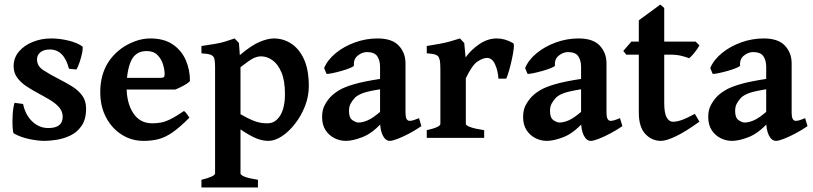

<svg xmlns="http://www.w3.org/2000/svg" viewBox="-20 -598 3526 833"><path d="M353.5 -127Q353.5 -79.6 333.5 -51.3Q313.5 -22.9 283.7 -9.3Q253.9 4.4 223.6 8.8Q193.4 13.2 173.8 13.2Q144.5 13.2 107.2 5.4Q69.8 -2.4 40 -19Q36.1 -21.5 34.7 -45.2Q33.2 -68.8 34.9 -99.4Q36.6 -129.9 43 -151.9L80.1 -147Q90.3 -98.6 120.4 -70.6Q150.4 -42.5 189.5 -42.5Q252 -42.5 252 -91.3Q252 -114.7 236.3 -132.6Q220.7 -150.4 196 -165Q171.4 -179.7 144 -194.3Q119.1 -207.5 95 -223.4Q70.8 -239.3 54.9 -260.7Q39.1 -282.2 39.1 -310.5Q39.1 -347.7 62.5 -374.8Q85.9 -401.9 123 -416.5Q160.2 -431.2 201.2 -431.2Q240.2 -431.2 278.3 -421.6Q316.4 -412.1 337.4 -396.5Q340.8 -393.6 337.2 -373Q333.5 -352.5 325.9 -329.6Q318.4 -306.6 311 -296.4L279.3 -299.8Q257.8 -383.3 196.3 -383.3Q169.4 -383.3 155 -371.1Q140.6 -358.9 140.6 -340.3Q140.6 -311.5 167.7 -293.7Q194.8 -275.9 243.2 -251Q269.5 -237.8 294.9 -221.7Q320.3 -205.6 336.9 -183.1Q353.5 -160.6 353.5 -127Z M804.2 -246.6Q796.4 -237.3 775.6 -226.1Q754.9 -214.8 740.2 -209.5H468.3L469.2 -260.3H677.2Q687.5 -260.3 690.9 -263.7Q694.3 -267.1 694.3 -276.4Q694.3 -294.4 687.5 -317.9Q680.7 -341.3 663.6 -358.9Q646.5 -376.5 616.7 -376.5Q567.9 -376.5 548.6 -333.7Q529.3 -291 529.3 -219.7Q529.3 -151.4 558.1 -107.2Q586.9 -63 640.6 -63Q659.7 -63 677.7 -66.2Q695.8 -69.3 719.2 -80.8Q742.7 -92.3 777.8 -116.2Q783.7 -113.8 791.7 -102.3Q799.8 -90.8 801.8 -87.4Q759.8 -45.4 728.5 -23.7Q697.3 -2 668 5.6Q638.7 13.2 602.5 13.2Q551.3 13.2 508.8 -13.4Q466.3 -40 440.7 -87.6Q415 -135.3 415 -198.2Q415 -320.8 507.3 -388.2Q531.2 -405.8 564.5 -418.5Q597.7 -431.2 632.3 -431.2Q691.4 -431.2 729.5 -405.3Q767.6 -379.4 785.9 -337.4Q804.2 -295.4 804.2 -246.6Z M1144.5 13.2Q1118.7 13.2 1091.1 2Q1063.5 -9.3 1023.4 -36.6V154.3Q1023.4 161.1 1040.3 168.2Q1057.1 175.3 1099.1 182.1V215.3H854V182.1Q913.1 167.5 913.1 154.3V-308.1Q913.1 -330.6 910.2 -342.8Q907.2 -355 894.8 -360.1Q882.3 -365.2 854 -366.7V-398.4Q888.7 -403.3 912.4 -407.5Q936 -411.6 955.3 -417.2Q974.6 -422.9 998 -431.2L1016.6 -411.6L1020.5 -358.9Q1071.3 -401.9 1106.9 -416.5Q1142.6 -431.2 1168 -431.2Q1209 -431.2 1243.4 -408.9Q1277.8 -386.7 1298.8 -341.1Q1319.8 -295.4 1319.8 -224.1Q1319.8 -179.7 1303.2 -137.5Q1286.6 -95.2 1260 -61Q1233.4 -26.9 1202.9 -6.8Q1172.4 13.2 1144.5 13.2ZM1112.8 -353.5Q1096.7 -353.5 1079.8 -345.5Q1063 -337.4 1023.4 -306.6V-102.5Q1055.7 -84 1076.2 -75.7Q1096.7 -67.4 1111.3 -65.2Q1126 -63 1140.6 -63Q1174.3 -63 1195.3 -96.2Q1216.3 -129.4 1216.3 -190.9Q1216.3 -248.5 1200.9 -284.4Q1185.5 -320.3 1161.9 -336.9Q1138.2 -353.5 1112.8 -353.5Z M1808.1 -50.8Q1782.7 -33.2 1755.4 -18.8Q1728 -4.4 1705.3 4.4Q1682.6 13.2 1671.4 13.2Q1652.8 13.2 1640.9 -10Q1628.9 -33.2 1628.9 -73.2V-307.6Q1628.9 -335.9 1616.7 -354Q1604.5 -372.1 1571.3 -372.1Q1550.3 -371.6 1531.7 -356.4Q1513.2 -341.3 1515.6 -314Q1516.1 -310.1 1500.2 -303.5Q1484.4 -296.9 1462.2 -290.5Q1439.9 -284.2 1420.9 -280.3Q1401.9 -276.4 1396.5 -277.8L1386.2 -302.7Q1400.9 -338.4 1436.8 -367.7Q1472.7 -397 1520.3 -414.1Q1567.9 -431.2 1618.2 -431.2Q1681.2 -431.2 1710.2 -399.9Q1739.3 -368.7 1739.3 -322.8V-108.4Q1739.3 -73.7 1757.3 -73.7Q1763.7 -73.7 1771.7 -75.9Q1779.8 -78.1 1797.9 -85.4ZM1633.3 -211.4Q1578.1 -202.6 1555.2 -194.3Q1532.2 -186 1520 -174.3Q1508.8 -162.1 1501.5 -148.9Q1494.1 -135.7 1494.1 -116.7Q1494.1 -86.9 1509 -76.7Q1523.9 -66.4 1535.6 -66.4Q1552.7 -66.4 1575.2 -75.9Q1597.7 -85.4 1633.3 -116.2L1636.7 -65.4Q1594.7 -19.5 1552.7 -3.2Q1510.7 13.2 1480.5 13.2Q1455.1 13.2 1431.6 1.7Q1408.2 -9.8 1392.8 -32.7Q1377.4 -55.7 1377.4 -90.8Q1377.4 -120.6 1388.7 -141.8Q1399.9 -163.1 1416 -179.7Q1430.7 -194.3 1452.9 -207.5Q1475.1 -220.7 1517.1 -232.9Q1559.1 -245.1 1633.3 -256.3Z M2206.5 -410.6Q2210.9 -408.2 2209 -388.9Q2207 -369.6 2201.4 -343.5Q2195.8 -317.4 2189 -293.2Q2182.1 -269 2176.3 -256.8H2142.6Q2140.1 -293 2127.4 -319.8Q2114.7 -346.7 2092.8 -346.7Q2075.7 -346.7 2052 -331.3Q2028.3 -315.9 2001 -258.3V-60.5Q2001 -54.2 2019.8 -46.9Q2038.6 -39.6 2080.6 -33.2V0H1831.5V-33.2Q1890.6 -46.4 1890.6 -60.5V-296.9Q1890.6 -326.7 1887.5 -338.4Q1884.3 -350.1 1880.4 -354.5Q1874 -359.9 1865.2 -362.3Q1856.4 -364.7 1831.5 -366.7V-398.4Q1865.2 -403.8 1887.7 -408Q1910.2 -412.1 1929.9 -417.5Q1949.7 -422.9 1975.6 -431.2L1994.1 -411.6L2000 -349.1Q2024.4 -382.8 2060.3 -407Q2096.2 -431.2 2135.3 -431.2Q2171.4 -431.2 2206.5 -410.6Z M2680.2 -50.8Q2654.8 -33.2 2627.4 -18.8Q2600.1 -4.4 2577.4 4.4Q2554.7 13.2 2543.5 13.2Q2524.9 13.2 2512.9 -10Q2501 -33.2 2501 -73.2V-307.6Q2501 -335.9 2488.8 -354Q2476.6 -372.1 2443.4 -372.1Q2422.4 -371.6 2403.8 -356.4Q2385.3 -341.3 2387.7 -314Q2388.2 -310.1 2372.3 -303.5Q2356.4 -296.9 2334.2 -290.5Q2312 -284.2 2293 -280.3Q2273.9 -276.4 2268.6 -277.8L2258.3 -302.7Q2272.9 -338.4 2308.8 -367.7Q2344.7 -397 2392.3 -414.1Q2439.9 -431.2 2490.2 -431.2Q2553.2 -431.2 2582.3 -399.9Q2611.3 -368.7 2611.3 -322.8V-108.4Q2611.3 -73.7 2629.4 -73.7Q2635.7 -73.7 2643.8 -75.9Q2651.9 -78.1 2669.9 -85.4ZM2505.4 -211.4Q2450.2 -202.6 2427.2 -194.3Q2404.3 -186 2392.1 -174.3Q2380.9 -162.1 2373.5 -148.9Q2366.2 -135.7 2366.2 -116.7Q2366.2 -86.9 2381.1 -76.7Q2396 -66.4 2407.7 -66.4Q2424.8 -66.4 2447.3 -75.9Q2469.7 -85.4 2505.4 -116.2L2508.8 -65.4Q2466.8 -19.5 2424.8 -3.2Q2382.8 13.2 2352.5 13.2Q2327.1 13.2 2303.7 1.7Q2280.3 -9.8 2264.9 -32.7Q2249.5 -55.7 2249.5 -90.8Q2249.5 -120.6 2260.7 -141.8Q2272 -163.1 2288.1 -179.7Q2302.7 -194.3 2325 -207.5Q2347.2 -220.7 2389.2 -232.9Q2431.2 -245.1 2505.4 -256.3Z M3014.6 -70.3Q2954.6 -26.9 2912.6 -6.8Q2870.6 13.2 2847.2 13.2Q2808.1 13.2 2779.8 -16.8Q2751.5 -46.9 2751.5 -109.4V-360.8H2697.3L2684.1 -377L2719.2 -417.5H2751.5V-509.8L2844.7 -578.1L2861.8 -563.5V-417.5H2998L3014.6 -400.9Q3006.3 -385.7 2992.4 -368.7Q2978.5 -351.6 2969.7 -345.2Q2959 -350.1 2937.3 -355.5Q2915.5 -360.8 2892.6 -360.8H2861.8V-151.9Q2861.8 -106.4 2872.6 -88.1Q2883.3 -69.8 2899.4 -69.8Q2915.5 -69.8 2936 -76.7Q2956.5 -83.5 2994.6 -104Z M3483.4 -50.8Q3458 -33.2 3430.7 -18.8Q3403.3 -4.4 3380.6 4.4Q3357.9 13.2 3346.7 13.2Q3328.1 13.2 3316.2 -10Q3304.2 -33.2 3304.2 -73.2V-307.6Q3304.2 -335.9 3292 -354Q3279.8 -372.1 3246.6 -372.1Q3225.6 -371.6 3207 -356.4Q3188.5 -341.3 3190.9 -314Q3191.4 -310.1 3175.5 -303.5Q3159.7 -296.9 3137.5 -290.5Q3115.2 -284.2 3096.2 -280.3Q3077.1 -276.4 3071.8 -277.8L3061.5 -302.7Q3076.2 -338.4 3112.1 -367.7Q3147.9 -397 3195.6 -414.1Q3243.2 -431.2 3293.5 -431.2Q3356.4 -431.2 3385.5 -399.9Q3414.6 -368.7 3414.6 -322.8V-108.4Q3414.6 -73.7 3432.6 -73.7Q3439 -73.7 3447 -75.9Q3455.1 -78.1 3473.1 -85.4ZM3308.6 -211.4Q3253.4 -202.6 3230.5 -194.3Q3207.5 -186 3195.3 -174.3Q3184.1 -162.1 3176.8 -148.9Q3169.4 -135.7 3169.4 -116.7Q3169.4 -86.9 3184.3 -76.7Q3199.2 -66.4 3210.9 -66.4Q3228 -66.4 3250.5 -75.9Q3272.9 -85.4 3308.6 -116.2L3312 -65.4Q3270 -19.5 3228 -3.2Q3186 13.2 3155.8 13.2Q3130.4 13.2 3106.9 1.7Q3083.5 -9.8 3068.1 -32.7Q3052.7 -55.7 3052.7 -90.8Q3052.7 -120.6 3064 -141.8Q3075.2 -163.1 3091.3 -179.7Q3106 -194.3 3128.2 -207.5Q3150.4 -220.7 3192.4 -232.9Q3234.4 -245.1 3308.6 -256.3Z"/></svg>

Font: Dai Banna SIL SemiBold
Style: Regular
Weight: 600
Designer: Victor Gaultney
Foundry: SIL International
Version: Version 4.000